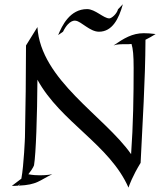

<svg xmlns="http://www.w3.org/2000/svg" viewBox="-20 -871 792 908"><path d="M141 -90C150 -143 156 -325 157 -494C267 -293 499 -187 588 17V15C591 6 606 -37 645 -101C654 -292 667 -485 668 -683C683 -690 698 -699 716 -710C694 -713 675 -714 660 -714C606 -714 566 -690 517 -656C531 -662 553 -662 576 -662C585 -662 594 -662 602 -663C609 -640 612 -610 612 -550C612 -417 610 -282 600 -142C474 -322 172 -492 157 -743L103 -656C103 -512 101 -369 98 -222C98 -222 93 -90 81 -26L36 8C46 8 56 8 65 7L74 -1C72 3 70 6 68 7C157 3 166 -18 227 -47C223 -46 201 -42 169 -42C153 -42 133 -43 114 -47C138 -77 141 -90 141 -90ZM68 7H65V8C66 8 67 8 68 7ZM538 -827C533 -806 508 -784 497 -784C470 -784 430 -828 392 -828C310 -828 273 -749 255 -705L278 -721C308 -782 338 -773 338 -773C364 -770 405 -721 448 -721C511 -721 542 -782 561 -851Z"/></svg>

Font: Quintessential
Style: Regular
Weight: 400
Designer: Astigmatic (AOETI)
Foundry: Astigmatic (AOETI)
Version: Version 1.000